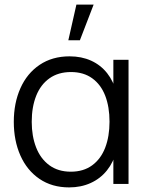

<svg xmlns="http://www.w3.org/2000/svg" viewBox="-20 -800 649 835"><path d="M40 -270Q40 -351.7 68.8 -416.3Q97.5 -481 152.4 -518Q207.3 -555 282.7 -555Q334.5 -555 376.2 -536.2Q417.8 -517.3 445.9 -481.8Q474 -446.2 486.3 -397.3L473 -371V-540H539V0H473V-170.7L486.3 -144.3Q474 -95 445.2 -59.1Q416.5 -23.2 374.3 -4.1Q332.2 15 280.7 15Q206 15 151.6 -22.1Q97.2 -59.2 68.6 -123.9Q40 -188.7 40 -270ZM456.3 -270.7Q456.3 -335.2 437.6 -383.7Q418.8 -432.2 381.2 -459.4Q343.5 -486.7 288.7 -486.7Q233.5 -486.7 195.1 -459.4Q156.7 -432.2 137.3 -383.2Q118 -334.3 118 -270.3Q118 -207.8 137.1 -158.8Q156.2 -109.7 194.4 -81.5Q232.7 -53.3 288 -53.3Q343.2 -53.3 380.9 -81.1Q418.7 -108.8 437.5 -157.8Q456.3 -206.8 456.3 -270.7ZM277.2 -625H327.5L387.2 -780H312.3Z"/></svg>

Font: Tap Sans
Style: Regular
Weight: 400
Designer: Tap Payments
Foundry: Tap Payments
Version: Version 1.001;Glyphs 3.1.2 (3151)